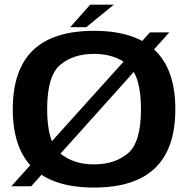

<svg xmlns="http://www.w3.org/2000/svg" viewBox="-20 -816 788 841"><path d="M29.5 0H116.5L721.5 -674H636.5ZM391.5 5.5Q570.5 5.5 659.2 -79.8Q748 -165 748 -337.5Q748 -510 659.2 -595.5Q570.5 -681 391.5 -681Q213 -681 124.5 -595.8Q36 -510.5 36 -337.5Q36 -165 124.8 -79.8Q213.5 5.5 391.5 5.5ZM391.5 -96Q301.5 -96 244 -144Q186.5 -192 186.5 -337.5Q186.5 -484.5 244 -532.2Q301.5 -580 391.5 -580Q482.5 -580 540 -532.2Q597.5 -484.5 597.5 -337.5Q597.5 -192 540 -144Q482.5 -96 391.5 -96ZM287.5 -697H358L478.5 -795.5H375Z"/></svg>

Font: Anybody SemiExpanded SemiBold
Style: Regular
Weight: 600
Width: 6
Designer: Tyler Finck
Foundry: Etcetera Type Company
Version: Version 1.113;gftools[0.9.25]